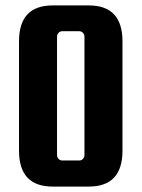

<svg xmlns="http://www.w3.org/2000/svg" viewBox="-20 -677 524 707"><path d="M431 -525V-122Q431 10 307 10H174Q50 10 50 -122V-525Q50 -657 174 -657H307Q431 -657 431 -525ZM291 -106V-542Q291 -550 285.5 -556Q280 -562 272 -562H209Q201 -562 195.5 -556Q190 -550 190 -542V-106Q190 -98 195.5 -92Q201 -86 209 -86H272Q280 -86 285.5 -92Q291 -98 291 -106Z"/></svg>

Font: Squada One
Style: Regular
Weight: 400
Version: Version 1.001